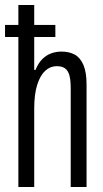

<svg xmlns="http://www.w3.org/2000/svg" viewBox="-20 -743 411 763"><path d="M53 0V-723H116V-465H121Q132 -492 148 -508Q164 -524 183.5 -531Q203 -538 224 -538Q255 -538 277 -526Q299 -514 311.5 -485Q324 -456 324 -407V0H261V-393Q261 -412 259 -428Q257 -444 251 -456Q245 -468 234 -474Q223 -480 205 -480Q180 -480 160 -462Q140 -444 128 -406.5Q116 -369 116 -312V0ZM0 -596V-644H200V-596Z"/></svg>

Font: Archivo ExtraCondensed Light
Style: Regular
Weight: 300
Width: 2
Designer: Hector Gatti
Foundry: Omnibus-Type
Version: Version 2.001